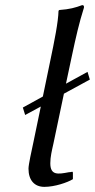

<svg xmlns="http://www.w3.org/2000/svg" viewBox="-20 -718 370 748"><path d="M321 -438 237 -392 260 -500C276 -575 288 -628 307 -688C308 -695 306 -698 300 -698C273 -688 252 -682 211 -679L208 -676C207 -633 192 -558 176 -482L147 -342L69 -299L78 -270L139 -303L111 -168C103 -130 91 -77 91 -61C91 -16 114 10 153 10C193 10 243 -7 264 -20V-46L262 -49C257 -48 253 -47 248 -47C206 -39 176 -34 176 -82C176 -107 182 -131 188 -158L229 -353L330 -408Z"/></svg>

Font: Libertinus Sans
Style: Italic
Weight: 400
Italic angle: -12°
Designer: Philipp H. Poll, Khaled Hosny
Foundry: Caleb Maclennan
Version: Version 7.050;RELEASE